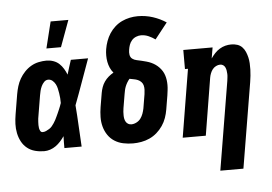

<svg xmlns="http://www.w3.org/2000/svg" viewBox="-61 -843 1622 1143"><g transform="rotate(-5 750.0 -271.5)"><path d="M176 8Q148 8 121.5 1Q95 -6 74.5 -22.5Q54 -39 41.5 -62.5Q29 -86 23.5 -113Q18 -140 19 -168Q20 -196 25 -225L45 -345Q49 -368 56 -391Q63 -414 75 -435Q87 -456 104.5 -474.5Q122 -493 143.5 -505.5Q165 -518 189 -523Q213 -528 236 -528Q257 -528 277 -521Q297 -514 311.5 -500.5Q326 -487 336.5 -469.5Q347 -452 354 -434Q360 -455 367 -476.5Q374 -498 381 -520H484Q459 -452 435 -384Q411 -316 385 -248Q390 -187 393 -124.5Q396 -62 400 0H297Q297 -18 297 -35.5Q297 -53 298 -71Q287 -55 274 -40.5Q261 -26 245.5 -15Q230 -4 212 2Q194 8 176 8ZM177 -106Q187 -106 197 -110.5Q207 -115 216.5 -121Q226 -127 233 -135.5Q240 -144 246 -153Q252 -162 257 -171.5Q262 -181 266.5 -191Q271 -201 275.5 -210.5Q280 -220 284 -230Q288 -240 292 -249.5Q296 -259 299 -269Q299 -284 298 -298.5Q297 -313 294.5 -327.5Q292 -342 289 -356Q286 -370 279.5 -382.5Q273 -395 262 -404.5Q251 -414 236 -414Q222 -414 211.5 -403Q201 -392 195 -379Q189 -366 185.5 -352.5Q182 -339 180 -326L160 -206Q158 -197 157 -187.5Q156 -178 155.5 -168.5Q155 -159 155 -149.5Q155 -140 156.5 -131.5Q158 -123 162.5 -114.5Q167 -106 177 -106ZM242 -600 281 -758H387L329 -600Z M707 8Q677 8 648.5 2Q620 -4 596.5 -19Q573 -34 557.5 -57Q542 -80 534.5 -107.5Q527 -135 527.5 -165Q528 -195 533 -225L547 -308Q550 -325 556 -342Q562 -359 572.5 -374Q583 -389 597 -401Q611 -413 627 -422Q615 -436 607.5 -453Q600 -470 596.5 -488.5Q593 -507 593 -526.5Q593 -546 596 -565Q600 -589 608.5 -612.5Q617 -636 630.5 -657Q644 -678 663.5 -695.5Q683 -713 705.5 -723.5Q728 -734 752 -739Q776 -744 800 -744Q847 -744 890 -730Q933 -716 969 -692L894 -597Q876 -610 854.5 -619.5Q833 -629 809 -629Q795 -629 780 -623Q765 -617 754.5 -605Q744 -593 739 -578.5Q734 -564 732 -550Q729 -534 731.5 -519Q734 -504 745 -495.5Q756 -487 771 -484Q786 -481 800.5 -477.5Q815 -474 829.5 -470Q844 -466 857 -460Q870 -454 881.5 -446Q893 -438 903 -427.5Q913 -417 920.5 -405Q928 -393 932.5 -379Q937 -365 939 -350.5Q941 -336 941 -320.5Q941 -305 939 -289.5Q937 -274 935 -259L921 -175Q917 -151 908.5 -126.5Q900 -102 885 -80Q870 -58 850 -40.5Q830 -23 806 -12Q782 -1 756.5 3.5Q731 8 707 8ZM707 -106Q722 -106 737.5 -114Q753 -122 762.5 -135Q772 -148 777.5 -163.5Q783 -179 786 -194L800 -278Q802 -291 802.5 -304.5Q803 -318 800 -330Q797 -342 788.5 -351Q780 -360 768.5 -365Q757 -370 744.5 -372Q732 -374 719 -377Q711 -368 704.5 -357Q698 -346 693.5 -335Q689 -324 686.5 -312.5Q684 -301 682 -289L668 -206Q666 -195 665.5 -184.5Q665 -174 665 -163.5Q665 -153 667 -143Q669 -133 674 -124.5Q679 -116 687.5 -111Q696 -106 707 -106Z M1210 215 1298 -314Q1299 -324 1300.5 -334.5Q1302 -345 1301.5 -355.5Q1301 -366 1299.5 -375.5Q1298 -385 1294 -394Q1290 -403 1282 -408.5Q1274 -414 1264 -414Q1251 -414 1238.5 -407.5Q1226 -401 1218 -390.5Q1210 -380 1205 -367Q1200 -354 1198 -342L1142 0H1004L1071 -406H1053V-520H1228L1217 -455Q1228 -471 1241 -485Q1254 -499 1270.5 -509Q1287 -519 1304.5 -523.5Q1322 -528 1340 -528Q1359 -528 1376 -522.5Q1393 -517 1405 -504.5Q1417 -492 1424 -475.5Q1431 -459 1435 -442Q1439 -425 1440 -406.5Q1441 -388 1440.5 -369.5Q1440 -351 1438 -332.5Q1436 -314 1433 -295L1348 215Z"/></g></svg>

Font: Iosevka Curly Slab Heavy
Style: Italic
Weight: 900
Italic angle: -9°
Monospace: yes
Designer: Belleve Invis
Foundry: Belleve Invis
Version: Version 22.1.2; ttfautohint (v1.8.4)